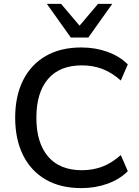

<svg xmlns="http://www.w3.org/2000/svg" viewBox="-20 -958 716 987"><path d="M398 9Q291 9 215 -35Q139 -79 98.5 -160.5Q58 -242 58 -353Q58 -464 98.5 -545Q139 -626 215 -670Q291 -714 398 -714Q470 -714 532.5 -691.5Q595 -669 637 -627L601 -544Q555 -585 506.5 -603.5Q458 -622 401 -622Q287 -622 227 -552Q167 -482 167 -353Q167 -224 227 -153.5Q287 -83 401 -83Q458 -83 506.5 -101.5Q555 -120 601 -161L637 -78Q595 -36 532.5 -13.5Q470 9 398 9ZM344 -765 221 -938H294L389 -826L484 -938H557L434 -765Z"/></svg>

Font: Nunito Sans 12pt ExtraLight 12pt SemiBold
Style: Regular
Weight: 600
Version: Version 3.101;gftools[0.9.27]